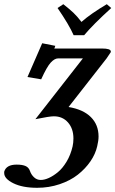

<svg xmlns="http://www.w3.org/2000/svg" viewBox="-35 -663 547 910"><path d="M225.1 -439.9Q223.6 -433.1 221.2 -433.1H448.2Q490.2 -433.1 490.2 -418.9V-416Q489.7 -414.1 470.2 -386.2L290 -155.8Q358.9 -144.5 395.5 -108.2Q432.1 -71.8 432.1 -16.1Q432.1 3.4 425.8 29.8Q417.5 66.9 393.6 101.8Q369.6 136.7 334 164.8Q298.3 192.9 247.8 210Q197.3 227.1 141.1 227.1Q71.8 227.1 28.3 205.6Q-15.1 184.1 -15.1 157.2V150.9Q-5.4 117.2 43.9 117.2Q70.8 117.2 85.9 123.8Q101.1 130.4 106.9 147Q112.8 164.6 126.2 177.2Q139.6 189.9 158.2 189.9Q175.3 189.9 196 180.7Q216.8 171.4 239 153.3Q261.2 135.3 280.5 103.3Q299.8 71.3 309.1 30.8Q313 13.2 313 -6.8Q313 -53.2 287.4 -82.5Q261.7 -111.8 220.2 -111.8Q199.7 -111.8 132.8 -98.1L357.9 -386.2H240.2Q223.6 -386.2 205.3 -366.2Q187 -346.2 160.2 -287.1L95.2 -297.9L165 -458L227.1 -445.8Q225.1 -441.9 225.1 -439.9ZM363.8 -496.1H314Q292.5 -545.4 237.8 -625L265.1 -643.1Q294.9 -619.6 313 -602.5Q331.1 -585.4 351.1 -559.1Q394 -597.2 471.2 -643.1L492.2 -625Q404.8 -545.4 363.8 -496.1Z"/></svg>

Font: Linux Libertine G
Style: Semibold Italic
Weight: 600
Italic angle: -11.5°
Designer: Philipp H. Poll
Foundry: Philipp H. Poll
Version: Version 5.1.1